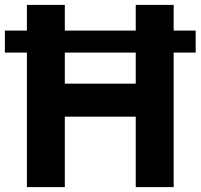

<svg xmlns="http://www.w3.org/2000/svg" viewBox="-44 -765 820 785"><path d="M66 -550H-24V-640H66V-745H221V-640H511V-745H666V-640H756V-550H666V0H511V-288H221V0H66ZM511 -423V-550H221V-423Z"/></svg>

Font: BLUETTI 2.0
Style: Bold
Weight: 700
Designer: Stijn de Vries
Foundry: tokotype
Version: Version 2.005;October 31, 2023;FontCreator 14.0.0.2814 64-bi